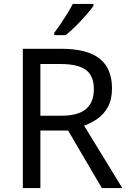

<svg xmlns="http://www.w3.org/2000/svg" viewBox="-20 -964 662 984"><path d="M294 -714Q427 -714 490.5 -663.5Q554 -613 554 -511Q554 -454 533 -416Q512 -378 479.5 -355.5Q447 -333 411 -320L607 0H502L329 -295H187V0H97V-714ZM289 -636H187V-371H294Q381 -371 421 -405.5Q461 -440 461 -507Q461 -577 419 -606.5Q377 -636 289 -636ZM459 -934Q447 -916 422 -887.5Q397 -859 368.5 -830.5Q340 -802 316 -784H258V-796Q273 -815 290.5 -841Q308 -867 325 -894.5Q342 -922 353 -944H459Z"/></svg>

Font: Noto Sans Khojki
Style: Regular
Weight: 400
Designer: Monotype Design Team
Foundry: Monotype Imaging Inc.
Version: Version 2.003; ttfautohint (v1.8.4.7-5d5b)